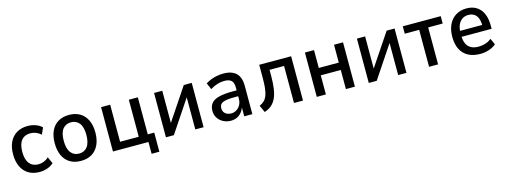

<svg xmlns="http://www.w3.org/2000/svg" viewBox="-14 -1214 5432 2058"><g transform="rotate(-15 2702.0 -185.0)"><path d="M280 9Q209 9 158 -21.5Q107 -52 79.5 -109.5Q52 -167 52 -247Q52 -326 79.5 -383Q107 -440 158.5 -470.5Q210 -501 280 -501Q326 -501 368 -486Q410 -471 437 -444L405 -371Q380 -394 350 -406Q320 -418 289 -418Q224 -418 189 -375Q154 -332 154 -246Q154 -161 189.5 -117.5Q225 -74 289 -74Q320 -74 350 -86Q380 -98 403 -120L436 -47Q409 -21 367.5 -6Q326 9 280 9Z M739 9Q669 9 618.5 -21Q568 -51 541 -108.5Q514 -166 514 -246Q514 -327 541 -384Q568 -441 618.5 -471Q669 -501 739 -501Q809 -501 859.5 -471Q910 -441 937.5 -384Q965 -327 965 -246Q965 -166 937.5 -108.5Q910 -51 859.5 -21Q809 9 739 9ZM739 -72Q798 -72 831.5 -115.5Q865 -159 865 -247Q865 -334 831.5 -376.5Q798 -419 739 -419Q681 -419 647.5 -376.5Q614 -334 614 -247Q614 -159 647.5 -115.5Q681 -72 739 -72Z M1488 131V0H1094V-492H1195V-81H1402V-492H1502V-81H1574V131Z M1682 0V-492H1773V-104H1752L2012 -492H2100V0H2008V-389H2030L1770 0Z M2402 9Q2355 9 2317 -11.5Q2279 -32 2257.5 -66.5Q2236 -101 2236 -143Q2236 -196 2263.5 -228.5Q2291 -261 2349.5 -275.5Q2408 -290 2502 -290H2558V-225H2509Q2461 -225 2427.5 -221Q2394 -217 2374 -208.5Q2354 -200 2344.5 -184.5Q2335 -169 2335 -146Q2335 -109 2360.5 -87.5Q2386 -66 2426 -66Q2458 -66 2485 -83Q2512 -100 2528 -129.5Q2544 -159 2544 -197V-324Q2544 -376 2519.5 -399Q2495 -422 2442 -422Q2404 -422 2365 -410.5Q2326 -399 2285 -373L2254 -445Q2282 -463 2314.5 -475.5Q2347 -488 2382.5 -494.5Q2418 -501 2453 -501Q2514 -501 2556 -481Q2598 -461 2619.5 -420Q2641 -379 2641 -314V0H2551V-106H2554Q2543 -72 2522 -46Q2501 -20 2471 -5.5Q2441 9 2402 9Z M2775 12 2740 -66Q2772 -80 2793.5 -101.5Q2815 -123 2827 -156Q2839 -189 2844 -236.5Q2849 -284 2849 -349V-492H3203V0H3103V-411H2942V-346Q2942 -266 2933.5 -205.5Q2925 -145 2905.5 -102Q2886 -59 2854 -31Q2822 -3 2775 12Z M3356 0V-492H3457V-294H3679V-492H3779V0H3679V-212H3457V0Z M3933 0V-492H4024V-104H4003L4263 -492H4351V0H4259V-389H4281L4021 0Z M4602 0V-410H4442V-492H4863V-410H4702V0Z M5170 9Q5093 9 5038 -20Q4983 -49 4954 -106Q4925 -163 4925 -245Q4925 -322 4952 -379.5Q4979 -437 5030 -469Q5081 -501 5150 -501Q5215 -501 5261 -472Q5307 -443 5331 -388.5Q5355 -334 5355 -257V-220H5004V-286H5285L5269 -269Q5269 -351 5239 -389.5Q5209 -428 5151 -428Q5111 -428 5082 -408Q5053 -388 5037 -350.5Q5021 -313 5021 -256V-240Q5021 -182 5038 -144.5Q5055 -107 5089 -89Q5123 -71 5172 -71Q5209 -71 5246 -82Q5283 -93 5315 -119L5346 -50Q5311 -20 5264 -5.5Q5217 9 5170 9Z"/></g></svg>

Font: Nunito Sans 10pt SemiCondensed SemiBold
Style: Regular
Weight: 600
Width: 4
Designer: Vernon Adams
Foundry: Vernon Adams
Version: Version 3.101;gftools[0.9.27]